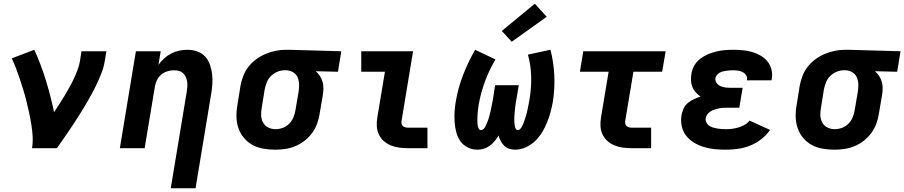

<svg xmlns="http://www.w3.org/2000/svg" viewBox="-20 -795 4851 1030"><path d="M152 0Q157 -33 155 -65Q153 -97 148 -128Q143 -159 136.5 -189Q130 -219 122.5 -249.5Q115 -280 106 -309.5Q97 -339 87.5 -368Q78 -397 67 -426Q56 -455 43 -482L164 -528Q200 -449 226 -364.5Q252 -280 270 -193Q284 -215 298.5 -237Q313 -259 326.5 -281.5Q340 -304 352.5 -326.5Q365 -349 376 -372.5Q387 -396 396 -420Q405 -444 409 -468L417 -520H551L542 -468Q537 -436 525 -405Q513 -374 499 -344Q485 -314 468.5 -284.5Q452 -255 435 -226Q418 -197 399.5 -168.5Q381 -140 362.5 -112Q344 -84 324.5 -56Q305 -28 285 0Z M896 215 982 -304Q984 -317 985 -330.5Q986 -344 984 -357Q982 -370 976.5 -382Q971 -394 962 -402.5Q953 -411 940.5 -414.5Q928 -418 914 -418Q896 -418 878 -412.5Q860 -407 845.5 -395Q831 -383 822.5 -366Q814 -349 811 -331L756 0H623L709 -520H842L830 -447Q843 -466 861 -482Q879 -498 899.5 -508.5Q920 -519 942 -523.5Q964 -528 986 -528Q1013 -528 1038.5 -519Q1064 -510 1081 -491Q1098 -472 1106.5 -447Q1115 -422 1118 -395.5Q1121 -369 1119 -341.5Q1117 -314 1112 -286L1029 215Z M1457 8Q1424 8 1392.5 2.5Q1361 -3 1334.5 -17.5Q1308 -32 1288.5 -55.5Q1269 -79 1259 -108Q1249 -137 1248.5 -169.5Q1248 -202 1254 -234L1270 -334Q1275 -361 1285 -387.5Q1295 -414 1313 -437Q1331 -460 1355 -477.5Q1379 -495 1405.5 -506Q1432 -517 1459.5 -522.5Q1487 -528 1514 -528Q1518 -528 1522.5 -528Q1527 -528 1531 -528L1811 -520L1793 -410L1674 -413Q1686 -402 1695.5 -388Q1705 -374 1710 -357.5Q1715 -341 1715 -322.5Q1715 -304 1712 -286L1695 -186Q1691 -159 1681.5 -132.5Q1672 -106 1655 -82.5Q1638 -59 1614.5 -40.5Q1591 -22 1564.5 -11Q1538 0 1510.5 4Q1483 8 1457 8ZM1458 -102Q1477 -102 1496.5 -109Q1516 -116 1531 -131Q1546 -146 1554 -165.5Q1562 -185 1565 -204L1582 -304Q1585 -323 1584.5 -342.5Q1584 -362 1577 -379Q1570 -396 1554.5 -406Q1539 -416 1519 -418H1513Q1511 -418 1509.5 -418Q1508 -418 1506 -418Q1487 -418 1468 -410Q1449 -402 1434 -387.5Q1419 -373 1411.5 -354Q1404 -335 1400 -316L1384 -216Q1380 -195 1381 -174.5Q1382 -154 1391.5 -137Q1401 -120 1419 -111Q1437 -102 1458 -102Z M2169 0Q2145 0 2122 -3Q2099 -6 2078 -14.5Q2057 -23 2040 -37.5Q2023 -52 2013 -72.5Q2003 -93 2001.5 -116.5Q2000 -140 2004 -164L2045 -410H1918V-520H2196L2134 -146Q2133 -138 2134.5 -130.5Q2136 -123 2141.5 -118.5Q2147 -114 2154.5 -112Q2162 -110 2169 -110H2273V0Z M2744 8Q2727 8 2711.5 3Q2696 -2 2685 -13Q2674 -24 2666.5 -38Q2659 -52 2655 -68Q2645 -52 2633.5 -38Q2622 -24 2607 -13Q2592 -2 2575 3Q2558 8 2541 8Q2513 8 2488.5 -4.5Q2464 -17 2449.5 -38Q2435 -59 2428 -85Q2421 -111 2419 -138.5Q2417 -166 2418.5 -194Q2420 -222 2425 -250Q2437 -322 2464 -392Q2491 -462 2529 -528L2638 -476Q2604 -419 2581.5 -357.5Q2559 -296 2548 -234Q2547 -227 2546 -219.5Q2545 -212 2544 -204.5Q2543 -197 2542.5 -189.5Q2542 -182 2541.5 -174.5Q2541 -167 2541 -159.5Q2541 -152 2541 -145Q2541 -138 2541.5 -130.5Q2542 -123 2544 -116Q2546 -109 2549.5 -103Q2553 -97 2561 -97Q2568 -97 2574 -103Q2580 -109 2583.5 -116Q2587 -123 2590 -130Q2593 -137 2596 -144Q2599 -151 2601 -158Q2603 -165 2605 -172.5Q2607 -180 2609 -187Q2611 -194 2612.5 -201.5Q2614 -209 2615.5 -216.5Q2617 -224 2618.5 -231Q2620 -238 2621 -245.5Q2622 -253 2624 -260L2636 -338H2763L2750 -260Q2749 -253 2747.5 -245.5Q2746 -238 2745 -231Q2744 -224 2743.5 -216.5Q2743 -209 2742 -202Q2741 -195 2740.5 -187.5Q2740 -180 2739.5 -173Q2739 -166 2739 -158.5Q2739 -151 2739 -144Q2739 -137 2740 -130Q2741 -123 2742.5 -116Q2744 -109 2747.5 -103Q2751 -97 2758 -97Q2765 -97 2771 -103.5Q2777 -110 2780.5 -117Q2784 -124 2787 -131Q2790 -138 2792.5 -145.5Q2795 -153 2797.5 -160.5Q2800 -168 2802 -175Q2804 -182 2806 -189.5Q2808 -197 2809.5 -204.5Q2811 -212 2812.5 -219.5Q2814 -227 2815.5 -234.5Q2817 -242 2818.5 -249.5Q2820 -257 2821 -264Q2831 -325 2829.5 -385.5Q2828 -446 2812 -502L2933 -528Q2950 -462 2953.5 -392Q2957 -322 2946 -250Q2941 -222 2933.5 -194Q2926 -166 2915 -138.5Q2904 -111 2888 -85Q2872 -59 2850 -38Q2828 -17 2800 -4.5Q2772 8 2744 8ZM2725 -571 2672 -629 2849 -775 2913 -705Z M3369 0Q3345 0 3322 -3Q3299 -6 3278 -14.5Q3257 -23 3240 -37.5Q3223 -52 3213 -72.5Q3203 -93 3201.5 -116.5Q3200 -140 3204 -164L3245 -410H3091L3109 -520H3551L3532 -410H3378L3334 -146Q3333 -138 3334.5 -130.5Q3336 -123 3341.5 -118.5Q3347 -114 3354.5 -112Q3362 -110 3369 -110H3473V0Z M3873 8Q3843 8 3813 5Q3783 2 3755.5 -6.5Q3728 -15 3703.5 -29.5Q3679 -44 3661.5 -66Q3644 -88 3637.5 -117Q3631 -146 3636 -177Q3639 -194 3647 -212Q3655 -230 3670 -242.5Q3685 -255 3702.5 -263Q3720 -271 3738 -277Q3724 -287 3712.5 -299.5Q3701 -312 3694.5 -327.5Q3688 -343 3687 -361.5Q3686 -380 3689 -398Q3692 -421 3704 -442.5Q3716 -464 3735.5 -479Q3755 -494 3777 -503.5Q3799 -513 3822 -518.5Q3845 -524 3868 -526Q3891 -528 3914 -528Q3940 -528 3965.5 -525.5Q3991 -523 4015 -516Q4039 -509 4060.5 -496.5Q4082 -484 4097 -465.5Q4112 -447 4118.5 -422Q4125 -397 4120 -371Q4120 -369 4119.5 -367.5Q4119 -366 4119 -364H3987Q3987 -365 3987 -365.5Q3987 -366 3987 -366Q3990 -380 3983 -391Q3976 -402 3964.5 -408Q3953 -414 3940 -416Q3927 -418 3914 -418Q3905 -418 3895.5 -417.5Q3886 -417 3877 -415.5Q3868 -414 3859 -412Q3850 -410 3841.5 -405.5Q3833 -401 3826.5 -393.5Q3820 -386 3818 -377Q3816 -363 3823.5 -351.5Q3831 -340 3843 -334Q3855 -328 3869 -326Q3883 -324 3897 -324H3964L3946 -217H3880Q3869 -217 3858 -216.5Q3847 -216 3836 -213.5Q3825 -211 3814 -207.5Q3803 -204 3793 -198Q3783 -192 3775.5 -182.5Q3768 -173 3766 -162Q3764 -150 3769 -139Q3774 -128 3783 -121.5Q3792 -115 3803 -111.5Q3814 -108 3825.5 -106Q3837 -104 3849 -103Q3861 -102 3873 -102Q3890 -102 3907 -104Q3924 -106 3941 -111Q3958 -116 3974 -125Q3990 -134 4001 -148L4111 -98Q4092 -70 4063.5 -48Q4035 -26 4003 -13.5Q3971 -1 3938.5 3.5Q3906 8 3873 8Z M4457 8Q4424 8 4392.5 2.5Q4361 -3 4334.5 -17.5Q4308 -32 4288.5 -55.5Q4269 -79 4259 -108Q4249 -137 4248.5 -169.5Q4248 -202 4254 -234L4270 -334Q4275 -361 4285 -387.5Q4295 -414 4313 -437Q4331 -460 4355 -477.5Q4379 -495 4405.5 -506Q4432 -517 4459.5 -522.5Q4487 -528 4514 -528Q4518 -528 4522.5 -528Q4527 -528 4531 -528L4811 -520L4793 -410L4674 -413Q4686 -402 4695.5 -388Q4705 -374 4710 -357.5Q4715 -341 4715 -322.5Q4715 -304 4712 -286L4695 -186Q4691 -159 4681.5 -132.5Q4672 -106 4655 -82.5Q4638 -59 4614.5 -40.5Q4591 -22 4564.5 -11Q4538 0 4510.5 4Q4483 8 4457 8ZM4458 -102Q4477 -102 4496.5 -109Q4516 -116 4531 -131Q4546 -146 4554 -165.5Q4562 -185 4565 -204L4582 -304Q4585 -323 4584.5 -342.5Q4584 -362 4577 -379Q4570 -396 4554.5 -406Q4539 -416 4519 -418H4513Q4511 -418 4509.5 -418Q4508 -418 4506 -418Q4487 -418 4468 -410Q4449 -402 4434 -387.5Q4419 -373 4411.5 -354Q4404 -335 4400 -316L4384 -216Q4380 -195 4381 -174.5Q4382 -154 4391.5 -137Q4401 -120 4419 -111Q4437 -102 4458 -102Z"/></svg>

Font: Iosevka SS04 XBd Ex
Style: Italic
Weight: 800
Width: 7
Italic angle: -9°
Monospace: yes
Designer: Belleve Invis
Foundry: Belleve Invis
Version: Version 19.0.0; ttfautohint (v1.8.4)